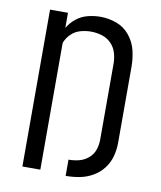

<svg xmlns="http://www.w3.org/2000/svg" viewBox="-84 -810 744 886"><g transform="rotate(10 288.0 -367.5)"><path d="M284 8Q317 8 349 2Q381 -4 410 -20.5Q439 -37 459 -63Q479 -89 487.5 -120.5Q496 -152 496 -185V-540Q496 -579 487 -616.5Q478 -654 453 -685Q428 -716 391 -729.5Q354 -743 316 -743Q286 -743 256.5 -735.5Q227 -728 203 -709Q179 -690 164 -664V-735H80V0H164V-594Q173 -618 191.5 -636Q210 -654 234.5 -661Q259 -668 284 -668Q310 -668 335 -660.5Q360 -653 378.5 -634.5Q397 -616 404.5 -591Q412 -566 412 -540V-185Q412 -160 404 -136.5Q396 -113 376.5 -96.5Q357 -80 333 -74Q309 -68 284 -68Z"/></g></svg>

Font: Iosevka SS01 Extended
Style: Regular
Weight: 400
Width: 7
Monospace: yes
Designer: Belleve Invis
Foundry: Belleve Invis
Version: Version 3.4.7; ttfautohint (v1.8.3)